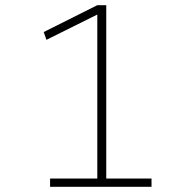

<svg xmlns="http://www.w3.org/2000/svg" viewBox="-20 -720 750 740"><path d="M389.5 -32H564V0H173V-32H355V-664L159 -566.5L148.5 -596.5L355 -700H389.5Z"/></svg>

Font: League Mono Thin
Style: Regular
Weight: 100
Width: 6
Designer: Tyler Finck
Foundry: The League of Moveable Type / Tyler Finck
Version: Version 2.300;RELEASE